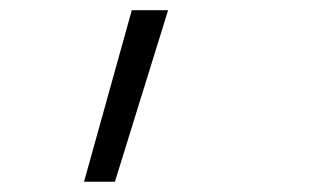

<svg xmlns="http://www.w3.org/2000/svg" viewBox="-20 -144 626 377"><path d="M145 212.9H205.6L310.1 -124H238.8Z"/></svg>

Font: Cascadia Mono NF Light
Style: Italic
Weight: 300
Italic angle: -10°
Monospace: yes
Designer: Aaron Bell
Foundry: Saja Typeworks
Version: Version 2404.023